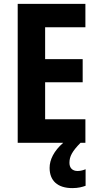

<svg xmlns="http://www.w3.org/2000/svg" viewBox="-20 -734 504 987"><path d="M337 103C337 70 351 44 394 0H419V-121H212V-311H405V-430H212V-594H419V-714H71V0H305C257 42 235 87 235 129C235 195 276 233 352 233C382 233 404 227 420 221V136C410 140 396 145 379 145C352 145 337 129 337 103Z"/></svg>

Font: Noto Sans Lao Looped Condensed
Style: Bold
Weight: 700
Width: 3
Designer: Mark Frömberg, Ben Mitchell
Foundry: The Fontpad Ltd
Version: Version 1.002